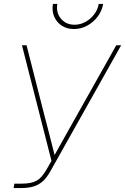

<svg xmlns="http://www.w3.org/2000/svg" viewBox="-20 -958 637 978"><path d="M49.3 0 53.2 -22.5H89.4Q140.1 -22.5 166.7 -37.6Q193.4 -52.7 217.8 -95.7L242.2 -138.7L91.8 -727.5H115.2L207 -367.2Q216.3 -332.5 225.1 -298.1Q233.9 -263.7 242.7 -229Q251.5 -194.3 260.3 -159.7L252.9 -159.2Q272.5 -193.8 291.7 -228.5Q311 -263.2 330.6 -297.9Q350.1 -332.5 369.6 -367.2L572.3 -727.5H597.2L237.3 -86.9Q219.2 -54.2 198.7 -35.4Q178.2 -16.6 151.1 -8.3Q124 0 85.4 0ZM356.4 -810.1Q320.8 -810.1 294.4 -827.4Q268.1 -844.7 255.9 -873.8Q243.7 -902.8 249.5 -938H272Q264.6 -893.6 290.5 -862.8Q316.4 -832 359.9 -832Q389.2 -832 415.3 -846.4Q441.4 -860.8 459.7 -884.8Q478 -908.7 482.9 -938H505.4Q499.5 -902.8 477.8 -873.8Q456.1 -844.7 424.3 -827.4Q392.6 -810.1 356.4 -810.1Z"/></svg>

Font: Inter 28pt Thin
Style: Italic
Weight: 250
Italic angle: -9.3988°
Designer: Rasmus Andersson
Foundry: rsms
Version: Version 4.001;git-66647c0bb